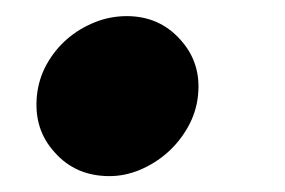

<svg xmlns="http://www.w3.org/2000/svg" viewBox="-20 -206 352 237"><path d="M25.6 -88.1Q27.7 -108.7 37.6 -126.6Q47.6 -144.5 62.7 -157.7Q77.8 -170.8 96.8 -178.4Q115.8 -186.1 136.4 -186.1Q176.5 -186.1 202.4 -157.3Q228.7 -128.6 224.4 -88.1Q222.3 -67.5 212 -49.2Q201.7 -30.9 186.6 -17.6Q171.5 -4.3 152.9 3.6Q134.2 11.4 115.1 11.4Q73.5 11.4 47.6 -17.8Q21.3 -46.5 25.6 -88.1Z"/></svg>

Font: Inter P Black
Style: Italic
Weight: 900
Italic angle: -9.40001°
Designer: Rasmus Andersson
Foundry: rsms
Version: Version 3.018;git-588b23468